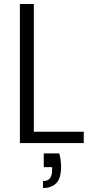

<svg xmlns="http://www.w3.org/2000/svg" viewBox="-20 -719 461 965"><path d="M150 -699V-57H401V0H80V-699ZM278 52Q283 70 285 87.5Q287 105 287 119Q287 177 263 201.5Q239 226 196 226V191Q221 191 231.5 176.5Q242 162 242 135V121H200V52Z"/></svg>

Font: Poppins Light
Style: Regular
Weight: 300
Designer: Ninad Kale (Devanagari), Jonny Pinhorn (Latin)
Version: Version 5.002